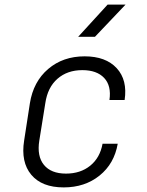

<svg xmlns="http://www.w3.org/2000/svg" viewBox="-20 -805 640 835"><path d="M257 10Q162 10 116 -45Q70 -100 85 -194L110 -356Q125 -450 189.5 -505Q254 -560 348 -560Q440 -560 487.5 -508.5Q535 -457 522 -370H456Q465 -432 433 -466Q401 -500 338 -500Q273 -500 230 -462.5Q187 -425 177 -356L151 -194Q140 -126 171 -88Q202 -50 267 -50Q330 -50 372.5 -84.5Q415 -119 426 -180H492Q477 -93 413 -41.5Q349 10 257 10ZM320 -645 448 -785H526L393 -645Z"/></svg>

Font: NKDuy Mono ExtraLight
Style: Italic
Weight: 200
Italic angle: -9°
Monospace: yes
Designer: NKDuy
Foundry: NKDuy
Version: Version 2.251; ttfautohint (v1.8.4.7-5d5b)